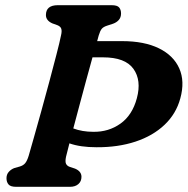

<svg xmlns="http://www.w3.org/2000/svg" viewBox="-20 -720 723 740"><path d="M234.5 -116Q230.5 -97 234.5 -88.8Q238.5 -80.5 248.5 -77L269.5 -70Q294 -59.5 294 -38.5Q294 -21 282 -10.5Q270 0 250 0H42Q20.5 0 12.8 -9.2Q5 -18.5 5 -33Q5 -47.5 13.5 -57.2Q22 -67 34.5 -72L55.5 -78Q69.5 -82 77 -91Q84.5 -100 90.5 -119.5Q97.5 -143 110.2 -188.5Q123 -234 138.8 -290.5Q154.5 -347 169.8 -404.2Q185 -461.5 197.5 -509.5Q210 -557.5 215.5 -585Q219 -600 216.2 -609Q213.5 -618 201 -623L181.5 -630Q157 -641 157 -662Q157 -700 203 -700H410Q432 -700 439.2 -691.2Q446.5 -682.5 446.5 -668Q446.5 -653 438 -643.2Q429.5 -633.5 415.5 -628.5L392.5 -621Q378.5 -616.5 372.2 -609Q366 -601.5 360.5 -583.5Q358 -574.5 354.5 -561.5H450.5Q536 -561.5 592.5 -533.8Q649 -506 671 -456.2Q693 -406.5 675 -341Q659 -281.5 614.2 -239Q569.5 -196.5 502.2 -174.2Q435 -152 352 -152.5Q289.5 -152.5 247.5 -167.5Q236.5 -124.5 234.5 -116ZM339.5 -212Q398.5 -211 444.2 -243.5Q490 -276 507.5 -341.5Q526 -410.5 494.2 -454.8Q462.5 -499 377 -499H336.5Q325 -458 312 -410Q299 -362 286.2 -314Q273.5 -266 262.5 -225Q297 -212 339.5 -212Z"/></svg>

Font: Fraunces 72pt S100 SemiBold
Style: Italic
Weight: 600
Italic angle: -16°
Version: Version 1.000; ttfautohint (v1.8.3)